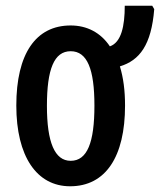

<svg xmlns="http://www.w3.org/2000/svg" viewBox="-20 -641 559 671"><path d="M417 -272C417 -325 411 -370 399 -409C468 -430 509 -484 519 -609L512 -621H416C416 -550 404 -493 364 -479C332 -527 284 -552 227 -552C105 -552 37 -453 37 -272C37 -95 108 10 225 10C349 10 417 -93 417 -272ZM144 -271C144 -399 169 -462 227 -462C285 -462 310 -399 310 -272C310 -143 285 -79 227 -79C171 -79 144 -144 144 -271Z"/></svg>

Font: Noto Sans Display Condensed Medium
Style: Regular
Weight: 500
Width: 3
Designer: Monotype Design Team
Foundry: Monotype Imaging Inc.
Version: Version 1.900